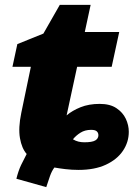

<svg xmlns="http://www.w3.org/2000/svg" viewBox="-20 -684 546 784"><path d="M168.9 80.1 46.9 45.9Q55.2 12.7 66.2 -10.3Q77.1 -33.2 88.9 -55.2Q68.8 -78.1 61.5 -119.9Q54.2 -161.6 66.9 -223.1L106 -411.1H30.8L50.8 -503.9L157.2 -546.9L224.1 -664.1H350.1L326.2 -553.2H466.8L436 -411.1H294.9L252 -212.9Q274.9 -232.4 308.8 -246.1Q342.8 -259.8 387.2 -259.8Q429.2 -259.8 455.3 -242.4Q481.4 -225.1 493.7 -199Q505.9 -172.9 505.9 -146Q505.9 -103.5 481.9 -68.1Q458 -32.7 412.4 -11.5Q366.7 9.8 300.8 9.8Q273.4 9.8 246.8 6.6Q220.2 3.4 202.1 0Q191.4 14.2 184.1 34.9Q176.8 55.7 168.9 80.1ZM324.2 -103Q356.4 -103 369.1 -110.6Q381.8 -118.2 381.8 -131.8Q381.8 -141.6 375.2 -147.7Q368.7 -153.8 352.1 -153.8Q327.1 -153.8 308.8 -142.3Q290.5 -130.9 277.8 -115.2Q289.1 -108.4 300.5 -105.7Q312 -103 324.2 -103Z"/></svg>

Font: Open Sans ExtraBold
Style: Italic
Weight: 800
Italic angle: -12°
Designer: Monotype Design Team
Foundry: Monotype Imaging Inc.
Version: Version 3.000; ttfautohint (v1.8.4)